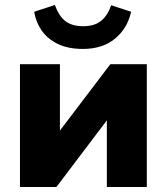

<svg xmlns="http://www.w3.org/2000/svg" viewBox="-20 -749 668 769"><path d="M60 0V-492H220V-226L422 -492H568V0H408V-267L206 0ZM312 -553Q252 -553 210.5 -573.5Q169 -594 146 -628Q123 -662 117 -702L200 -729Q216 -684 242.5 -664Q269 -644 314 -644Q359 -644 385.5 -666Q412 -688 425 -728L505 -702Q491 -636 441 -594.5Q391 -553 312 -553Z"/></svg>

Font: Nunito Sans Black
Style: Regular
Weight: 900
Designer: Vernon Adams
Foundry: Vernon Adams
Version: Version 3.006; ttfautohint (v1.8.3)